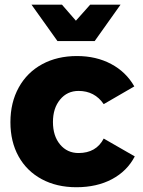

<svg xmlns="http://www.w3.org/2000/svg" viewBox="-20 -783 602 809"><path d="M23.9 0ZM311 -399.9Q263.2 -399.9 233.2 -363.5Q203.1 -327.1 203.1 -269Q203.1 -210 233.2 -174.1Q263.2 -138.2 311 -138.2Q385.3 -138.2 417 -199.2L547.9 -124Q515.6 -62 451.9 -28.1Q388.2 5.9 301.8 5.9Q218.8 5.9 155.8 -28.1Q92.8 -62 58.3 -124Q23.9 -186 23.9 -268.1Q23.9 -351.1 59.1 -414.6Q94.2 -478 157.7 -512.5Q221.2 -546.9 304.2 -546.9Q385.3 -546.9 448.2 -513.4Q511.2 -480 545.9 -418.9L417 -344.2Q378.9 -399.9 311 -399.9ZM359.9 -763.2H487.8L378.9 -609.9H222.2L112.8 -763.2H241.2L299.8 -695.8Z"/></svg>

Font: Argentum Sans
Style: Bold
Weight: 700
Designer: Julieta Ulanovsky (Modified by Cristiano Sobral)
Foundry: Julieta Ulanovsky
Version: Version 1.000; ttfautohint (v1.5.65-e2d9)